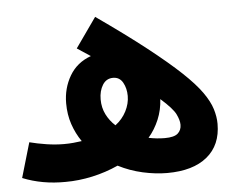

<svg xmlns="http://www.w3.org/2000/svg" viewBox="-45 -614 837 675"><g transform="rotate(-5 373.5 -276.5)"><path d="M519 8Q478 8 433 -2Q388 -12 347 -33Q303 -13 255 -2.5Q207 8 160 8Q78 9 9 -19L45 -142Q72 -135 104 -130Q136 -125 166 -125Q184 -125 199.5 -126.5Q215 -128 229 -130Q209 -159 197.5 -193Q186 -227 186 -267Q186 -320 211.5 -363.5Q237 -407 287 -425Q265 -440 240 -456L314 -561Q418 -488 488.5 -432.5Q559 -377 603 -335.5Q647 -294 670 -261.5Q693 -229 701.5 -201.5Q710 -174 710 -149Q710 -74 660 -33Q610 8 519 8ZM308 -270Q308 -241 320 -217Q332 -193 352 -175Q377 -194 390.5 -220.5Q404 -247 404 -274Q404 -301 392.5 -321.5Q381 -342 358 -342Q334 -342 321 -321Q308 -300 308 -270ZM580 -157Q580 -173 569.5 -194.5Q559 -216 517 -253Q515 -215 501 -181.5Q487 -148 464 -121Q493 -115 521 -115Q554 -115 567 -126.5Q580 -138 580 -157Z"/></g></svg>

Font: Noto Sans Arabic SemCond
Style: Bold
Weight: 700
Width: 4
Designer: Monotype Design Team, Nadine Chahine, Nizar Qandah and Khaled Hosny
Foundry: Monotype Imaging Inc.
Version: Version 2.012; ttfautohint (v1.8.4.7-5d5b)